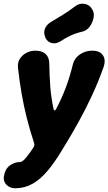

<svg xmlns="http://www.w3.org/2000/svg" viewBox="-34 -790 580 1027"><path d="M46.8 217Q20.2 217 1.5 199.3Q-17.2 181.6 -13.4 153L-12.4 151Q-7 114.4 17.9 95.7Q42.8 77 69.4 77Q78.4 77 86.5 71.7Q94.6 66.4 107.6 50.5Q120.6 34.6 142.4 2.8Q148 -5.4 149.3 -11.4Q150.6 -17.4 148.4 -25Q125.6 -94.2 109.2 -159.2Q92.8 -224.2 81.4 -290.6Q70 -357 62 -428.2Q59.4 -454.8 71.9 -475Q84.4 -495.2 106.8 -507.1Q129.2 -519 154.4 -519Q191.2 -519 210.4 -500.8Q229.6 -482.6 229.6 -448.8Q230.6 -384.2 235 -326.5Q239.4 -268.8 252.6 -206.2Q254 -199.6 258.3 -199.6Q262.6 -199.6 266 -206.2Q298.4 -268.2 319.5 -325.6Q340.6 -383 356.2 -447Q364 -479 393.5 -499Q423 -519 459.4 -519Q499.8 -519 516.5 -494.2Q533.2 -469.4 519.8 -430.6Q492.2 -353 459.1 -281.4Q426 -209.8 386.5 -138.2Q347 -66.6 298.4 12Q258.4 78.8 219.8 124.4Q181.2 170 139.2 193.5Q97.2 217 46.8 217ZM290.8 -570Q265.2 -553.6 241.8 -559.9Q218.4 -566.2 207.6 -590.6V-592.6Q198 -614.8 206.5 -636.7Q215 -658.6 239.8 -673.2Q271.8 -692.2 302.9 -711.3Q334 -730.4 365.6 -754.6Q389.6 -774.2 418.1 -769.4Q446.6 -764.6 459 -739.8L462.6 -733.8Q471.2 -717 465.9 -692.1Q460.6 -667.2 445.2 -646.9Q429.8 -626.6 407.8 -621.2Q371.4 -612.8 342.9 -599.3Q314.4 -585.8 290.8 -570Z"/></svg>

Font: Winky Sans
Style: Italic
Weight: 400
Italic angle: -8.97852°
Designer: Simon Atzbach
Foundry: typofactur
Version: Version 1.205